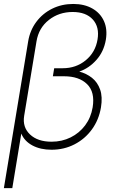

<svg xmlns="http://www.w3.org/2000/svg" viewBox="-32 -756 589 980"><path d="M-12.2 204.1 111.8 -544.9Q121.1 -601.1 153.3 -644.3Q185.5 -687.5 234.4 -711.7Q283.2 -735.8 341.8 -735.8Q398.9 -735.8 439.7 -712.4Q480.5 -689 498.8 -647.9Q517.1 -606.9 508.3 -553.2Q498 -492.7 460.2 -450.2Q422.4 -407.7 372.6 -390.6Q408.7 -381.3 437.3 -358.9Q465.8 -336.4 479 -299.1Q492.2 -261.7 483.4 -208Q472.7 -144.5 437.3 -95.7Q401.9 -46.9 348.4 -19.3Q294.9 8.3 231 8.3Q174.8 8.3 133.8 -13.4Q92.8 -35.2 76.7 -74.2L30.8 204.1ZM231 -32.7Q284.2 -32.7 328.6 -54.7Q373 -76.7 402.6 -116.2Q432.1 -155.8 440.9 -208Q453.6 -286.1 412.6 -326.4Q371.6 -366.7 294.9 -366.7H237.8L244.6 -407.7H288.1Q356.4 -407.7 405.8 -448.5Q455.1 -489.3 465.8 -554.2Q476.6 -617.7 441.9 -656.2Q407.2 -694.8 338.9 -694.8Q269 -694.8 217.3 -654.1Q165.5 -613.3 154.3 -544.9L91.3 -164.6Q82 -106.9 121.1 -69.8Q160.2 -32.7 231 -32.7Z"/></svg>

Font: Inter Display ExtraLight
Style: Italic
Weight: 200
Italic angle: -9.39999°
Designer: Rasmus Andersson
Foundry: rsms
Version: Version 4.000;git-a52131595